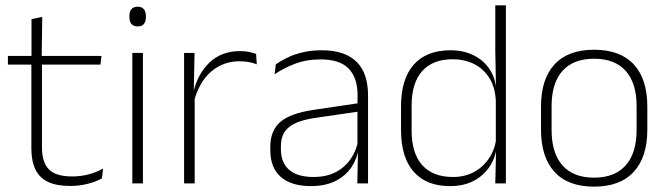

<svg xmlns="http://www.w3.org/2000/svg" viewBox="-20 -684 2488 716"><path d="M242 9.5Q190.5 9.5 158.8 -5.8Q127 -21 112 -52.2Q97 -83.5 97 -130.5V-459H136.5V-134.5Q136.5 -79 162.2 -52.5Q188 -26 249 -26Q279.5 -26 308.8 -33.2Q338 -40.5 364.5 -55.5L360 -18.5Q337 -6 305.8 1.8Q274.5 9.5 242 9.5ZM354.5 -443H9.5V-475.5H358.5ZM135.5 -469.5H97.5V-612.5L137.5 -621Z M513 0H473.5V-486.5H513ZM493.5 -585.5Q478 -585.5 470.2 -594.5Q462.5 -603.5 462.5 -620.5V-624.5Q462.5 -641 470.2 -650Q478 -659 493.5 -659Q508.5 -659 516.2 -650Q524 -641 524 -624.5V-620.5Q524 -603 516.2 -594.2Q508.5 -585.5 493.5 -585.5Z M703 -305 690 -334 700.5 -337.5Q717 -409.5 762 -451.5Q807 -493.5 875 -493.5Q894.5 -493.5 909.5 -490.2Q924.5 -487 935 -483L937.5 -444Q925 -449.5 908.5 -452.5Q892 -455.5 872.5 -455.5Q813 -455.5 768 -417.5Q723 -379.5 703 -305ZM706 0H666.5V-486.5H705.5L702.5 -338L706 -334.5Z M1352.5 0H1312.5L1315 -125L1313 -131.5V-290L1313.5 -328Q1313.5 -394.5 1280 -428.5Q1246.5 -462.5 1175.5 -462.5Q1121.5 -462.5 1078.2 -445.5Q1035 -428.5 1004 -407L1008.5 -444Q1025 -456 1049.8 -468.2Q1074.5 -480.5 1107 -488.5Q1139.5 -496.5 1180 -496.5Q1225 -496.5 1257.8 -485Q1290.5 -473.5 1311.5 -451.8Q1332.5 -430 1342.5 -399Q1352.5 -368 1352.5 -328.5ZM1139 10Q1066.5 10 1027.2 -24.2Q988 -58.5 988 -124V-136.5Q988 -197.5 1026 -229.8Q1064 -262 1151 -274.5L1322.5 -300L1324.5 -269L1156.5 -244.5Q1088 -234.5 1057.8 -210Q1027.5 -185.5 1027.5 -138.5V-128Q1027.5 -77 1058.5 -50.5Q1089.5 -24 1149 -24Q1197.5 -24 1232.2 -42.2Q1267 -60.5 1288.2 -91.8Q1309.5 -123 1316 -162L1326.5 -131H1317.5Q1312.5 -94 1291.5 -61.8Q1270.5 -29.5 1232.5 -9.8Q1194.5 10 1139 10Z M1658 10Q1569.5 10 1522.5 -43.8Q1475.5 -97.5 1475.5 -199V-287.5Q1475.5 -389 1522.8 -442.8Q1570 -496.5 1660 -496.5Q1708.5 -496.5 1746.2 -477.8Q1784 -459 1806.2 -425.2Q1828.5 -391.5 1831 -345.5H1844L1829 -309.5Q1826 -360.5 1804 -394.5Q1782 -428.5 1746.8 -445.8Q1711.5 -463 1668 -463Q1594 -463 1554.5 -419Q1515 -375 1515 -290V-197.5Q1515 -112.5 1554.5 -68.2Q1594 -24 1669 -24Q1712.5 -24 1746.2 -41.8Q1780 -59.5 1802 -91.2Q1824 -123 1830.5 -164.5L1843.5 -132.5H1832Q1826.5 -93 1804.5 -60.8Q1782.5 -28.5 1745.8 -9.2Q1709 10 1658 10ZM1866.5 0H1827L1830 -126.5L1829 -140V-347L1829.5 -359L1827 -497.5V-664H1866.5Z M2195.5 12Q2098 12 2047.8 -43Q1997.5 -98 1997.5 -201V-286.5Q1997.5 -389.5 2048 -444Q2098.5 -498.5 2195.5 -498.5Q2292.5 -498.5 2343.2 -444Q2394 -389.5 2394 -286.5V-201Q2394 -98 2343.2 -43Q2292.5 12 2195.5 12ZM2195.5 -21.5Q2272.5 -21.5 2313.2 -67.2Q2354 -113 2354 -199.5V-288Q2354 -374 2313.5 -419.5Q2273 -465 2195.5 -465Q2118 -465 2077.5 -419.5Q2037 -374 2037 -288V-199.5Q2037 -113 2077.5 -67.2Q2118 -21.5 2195.5 -21.5Z"/></svg>

Font: Anek Devanagari ExtraLight
Style: Regular
Weight: 250
Designer: Kailash Malviya (Devanagari) & Yesha Goshar (Latin)
Foundry: Ek Type
Version: Version 1.003